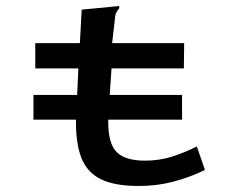

<svg xmlns="http://www.w3.org/2000/svg" viewBox="-20 -606 790 637"><path d="M91 -209V-291H236L240 -379H97V-463H245L251 -574L365 -585L375 -586L376 -579Q370 -572 366 -564.5Q362 -557 361 -541L352 -463H591L590 -379H350L344 -291H584V-209H339Q338 -130 367 -101.5Q396 -73 460 -73Q509 -73 551 -86.5Q593 -100 633 -120L660 -42Q608 -17 554 -3Q500 11 440 11Q359 11 313.5 -12Q268 -35 249.5 -83.5Q231 -132 232 -209Z"/></svg>

Font: Inconsolata ExtraExpanded SemiBold
Style: Regular
Weight: 600
Width: 8
Monospace: yes
Designer: Raph Levien, Cyreal, Brenton Simpson
Foundry: Raph Levien, Cyreal, Google
Version: Version 3.001; ttfautohint (v1.8.2.53-6de2)